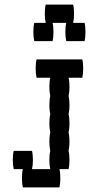

<svg xmlns="http://www.w3.org/2000/svg" viewBox="-20 -820 440 840"><path d="M340 -480H280Q284 -464 284 -440Q284 -417 280 -400Q284 -384 284 -360Q284 -337 280 -320Q284 -304 284 -280Q284 -257 280 -240Q284 -224 284 -200Q284 -177 280 -160Q284 -144 284 -120Q284 -97 280 -80H240Q244 -64 244 -40Q244 -17 240 0H80Q76 -17 76 -40Q76 -64 80 -80H40Q36 -97 36 -120Q36 -144 40 -160H120Q124 -144 124 -120Q124 -97 120 -80H200Q196 -97 196 -120Q196 -144 200 -160Q196 -177 196 -200Q196 -224 200 -240Q196 -257 196 -280Q196 -304 200 -320Q196 -337 196 -360Q196 -384 200 -400Q196 -417 196 -440Q196 -464 200 -480H140Q136 -497 136 -520Q136 -544 140 -560H340Q344 -544 344 -520Q344 -497 340 -480ZM354 -680Q354 -657 350 -640H270Q266 -657 266 -680Q266 -704 270 -720H210Q214 -704 214 -680Q214 -657 210 -640H130Q126 -657 126 -680Q126 -704 130 -720H180Q176 -737 176 -760Q176 -784 180 -800H300Q304 -784 304 -760Q304 -737 300 -720H350Q354 -704 354 -680Z"/></svg>

Font: VT323
Style: Regular
Weight: 400
Monospace: yes
Designer: Peter Hull
Version: Version 2.000